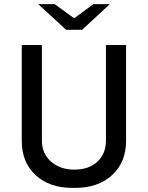

<svg xmlns="http://www.w3.org/2000/svg" viewBox="-20 -905 720 935"><path d="M246 -885 341 -816 435 -885H515L380 -760H302L166 -885ZM86 -686H184V-221Q184 -157 228.5 -118Q273 -79 342 -79Q413 -79 454.5 -118Q496 -157 496 -221V-686H594V-219Q594 -115 526 -52.5Q458 10 346 10H333Q221 10 153.5 -52Q86 -114 86 -219Z"/></svg>

Font: Chivo
Style: Regular
Weight: 400
Designer: Hector Gatti
Foundry: Omnibus-Type
Version: Version 1.007;PS 001.007;hotconv 1.0.88;makeotf.lib2.5.64775